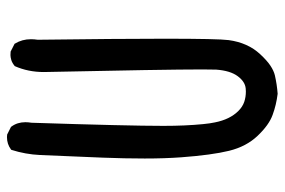

<svg xmlns="http://www.w3.org/2000/svg" viewBox="-150 -646 801 540"><g transform="rotate(-90 250.0 -375.5)"><path d="M325.2 -206.5Q325.2 -311 317.9 -652.3Q317.9 -696.3 334.5 -733.9Q343.3 -741.2 351.6 -743.7Q359.9 -746.1 365.5 -746.1Q371.1 -746.1 375.5 -745.6L397.5 -734.4L397.9 -733.4Q410.2 -713.4 410.2 -688.5Q410.2 -679.2 408.7 -669.4Q411.6 -444.8 411.6 -313.5Q411.6 -160.6 407.7 -132.3Q400.4 -78.6 368.2 -43.9Q350.1 -24.4 335.7 -14.9Q321.3 -5.4 308.6 -2.4Q283.2 3.4 256.8 5.4Q225.1 1.5 197.3 -8.8Q168.9 -19 138.7 -50.8Q108.4 -82.5 96.4 -131.1Q84.5 -179.7 78.1 -265.6Q74.7 -312 74.7 -368.4Q74.7 -424.8 77.1 -486.3L84.5 -662.6Q86.4 -704.1 99.1 -743.7L100.1 -744.6Q115.2 -755.9 134.8 -755.9Q137.7 -755.9 142.1 -755.4L163.6 -744.6L164.6 -743.2Q176.8 -726.6 176.8 -704.1Q176.8 -695.8 175.3 -687Q166.5 -416 166.5 -315.9Q166.5 -253.9 171.4 -204.6Q173.3 -184.6 176.3 -170.9Q184.6 -128.9 208.5 -105Q220.2 -93.3 233.9 -88.6Q247.6 -84 263.2 -84Q267.6 -84 272 -84.5Q291 -86.4 306.2 -106.9Q321.8 -127.9 324.7 -167.5Q325.2 -176.3 325.2 -206.5Z"/></g></svg>

Font: Bakudai
Style: Medium
Weight: 500
Version: Version 1.48